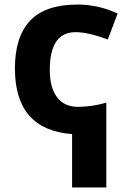

<svg xmlns="http://www.w3.org/2000/svg" viewBox="-20 -576 564 836"><path d="M44.9 -278.3Q44.9 -415 110.8 -485.6Q176.8 -556.2 317.9 -556.2Q407.7 -556.2 492.2 -517.1L449.2 -403.8Q364.7 -436 308.6 -436Q196.8 -436 196.8 -271Q196.8 -194.8 228.3 -152.8Q259.8 -110.8 319.3 -110.8Q378.9 -110.8 442.9 -128.9V240.2H293.9V7.8Q44.9 -10.7 44.9 -278.3Z"/></svg>

Font: NotoSans-Bold
Style: Bold
Weight: 700
Designer: Monotype Design team
Foundry: Monotype Imaging Inc.
Version: Version 1.04